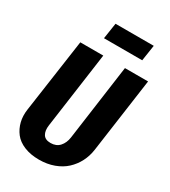

<svg xmlns="http://www.w3.org/2000/svg" viewBox="-216 -993 984 1113"><g transform="rotate(30 275.5 -436.0)"><path d="M460 -782.2H204.1L220.2 -888.2H476.1ZM550.8 -692.9 481 -194.8Q474.6 -150.4 455.1 -112.5Q435.5 -74.7 404.5 -45.9Q373.5 -17.1 328.4 -0.5Q283.2 16.1 229 16.1Q172.4 16.1 129.6 -1.5Q86.9 -19 63.2 -49.6Q39.6 -80.1 30 -118.9Q20.5 -157.7 26.9 -202.1L97.2 -692.9H251L180.2 -185.1Q174.8 -147.5 188.7 -124.3Q202.6 -101.1 238.8 -101.1Q276.9 -101.1 298.8 -125.5Q320.8 -149.9 326.2 -188L396 -692.9Z"/></g></svg>

Font: Fira Sans Compressed
Style: Bold Italic
Weight: 700
Width: 3
Italic angle: -8°
Designer: Carrois Corporate & Edenspiekermann AG
Foundry: Carrois Corporate GbR & Edenspiekermann AG
Version: Version 4.203;PS 004.203;hotconv 1.0.88;makeotf.lib2.5.64775